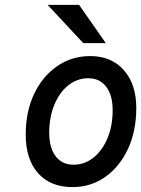

<svg xmlns="http://www.w3.org/2000/svg" viewBox="-20 -752 576 784"><path d="M276 12Q186 12 135.5 -44.8Q85 -101.5 85 -203Q85 -295.5 119 -367.8Q153 -440 212.8 -481.5Q272.5 -523 349 -523Q435 -523 485.8 -465.5Q536.5 -408 536.5 -311Q536.5 -217.5 502.8 -144.5Q469 -71.5 410 -29.8Q351 12 276 12ZM280 -79.5Q326 -79.5 362.2 -108.8Q398.5 -138 419.2 -188.2Q440 -238.5 440 -302.5Q440 -363.5 413.5 -398Q387 -432.5 340 -432.5Q295 -432.5 258.8 -403.5Q222.5 -374.5 201.8 -324Q181 -273.5 181 -210Q181 -148.5 207.2 -114Q233.5 -79.5 280 -79.5ZM320 -576 174.5 -732H303L412 -576Z"/></svg>

Font: Overpass Medium
Style: Italic
Weight: 500
Italic angle: -10°
Designer: Delve Withrington, Dave Bailey, Thomas Jockin
Foundry: Delve Fonts LLC
Version: Version 4.000